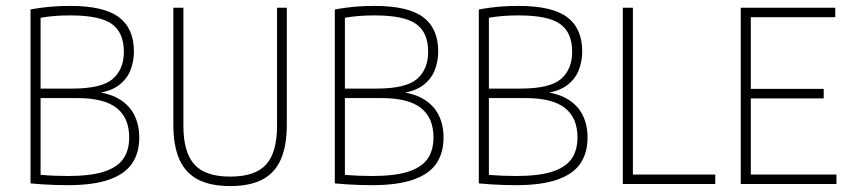

<svg xmlns="http://www.w3.org/2000/svg" viewBox="-20 -621 2861 648"><path d="M208 4Q186 4 165 3.2Q144 2.5 123.5 1.2Q103 0 83 -2V-589Q101.5 -592.5 122.2 -595.2Q143 -598 166.8 -599.5Q190.5 -601 218 -601Q330.5 -601 381.2 -563Q432 -525 432 -447Q432 -414 420.2 -384Q408.5 -354 380.5 -333Q352.5 -312 304 -306V-311Q354 -305 386.2 -284.2Q418.5 -263.5 434.2 -231Q450 -198.5 450 -157Q450 -104 425 -68.2Q400 -32.5 346.5 -14.2Q293 4 208 4ZM209 -27Q284 -27 329.5 -41.2Q375 -55.5 395.5 -84.2Q416 -113 416 -157Q416 -223 373.8 -256.5Q331.5 -290 240 -290H110V-322H223Q323.5 -322 360.8 -354.8Q398 -387.5 398 -446Q398 -511.5 357.2 -540.2Q316.5 -569 218 -569Q187.5 -569 163.2 -567Q139 -565 117 -561V-31Q139 -29 162.5 -28Q186 -27 209 -27Z M757 7Q690.5 7 648 -15.2Q605.5 -37.5 585.2 -83.5Q565 -129.5 565 -201V-595H599V-196Q599 -107.5 635.8 -66.2Q672.5 -25 757 -25Q842 -25 878.5 -66.2Q915 -107.5 915 -196V-595H948V-201Q948 -129.5 928 -83.5Q908 -37.5 865.8 -15.2Q823.5 7 757 7Z M1235 4Q1213 4 1192 3.2Q1171 2.5 1150.5 1.2Q1130 0 1110 -2V-589Q1128.5 -592.5 1149.2 -595.2Q1170 -598 1193.8 -599.5Q1217.5 -601 1245 -601Q1357.5 -601 1408.2 -563Q1459 -525 1459 -447Q1459 -414 1447.2 -384Q1435.5 -354 1407.5 -333Q1379.5 -312 1331 -306V-311Q1381 -305 1413.2 -284.2Q1445.5 -263.5 1461.2 -231Q1477 -198.5 1477 -157Q1477 -104 1452 -68.2Q1427 -32.5 1373.5 -14.2Q1320 4 1235 4ZM1236 -27Q1311 -27 1356.5 -41.2Q1402 -55.5 1422.5 -84.2Q1443 -113 1443 -157Q1443 -223 1400.8 -256.5Q1358.5 -290 1267 -290H1137V-322H1250Q1350.5 -322 1387.8 -354.8Q1425 -387.5 1425 -446Q1425 -511.5 1384.2 -540.2Q1343.5 -569 1245 -569Q1214.5 -569 1190.2 -567Q1166 -565 1144 -561V-31Q1166 -29 1189.5 -28Q1213 -27 1236 -27Z M1721 4Q1699 4 1678 3.2Q1657 2.5 1636.5 1.2Q1616 0 1596 -2V-589Q1614.5 -592.5 1635.2 -595.2Q1656 -598 1679.8 -599.5Q1703.5 -601 1731 -601Q1843.5 -601 1894.2 -563Q1945 -525 1945 -447Q1945 -414 1933.2 -384Q1921.5 -354 1893.5 -333Q1865.5 -312 1817 -306V-311Q1867 -305 1899.2 -284.2Q1931.5 -263.5 1947.2 -231Q1963 -198.5 1963 -157Q1963 -104 1938 -68.2Q1913 -32.5 1859.5 -14.2Q1806 4 1721 4ZM1722 -27Q1797 -27 1842.5 -41.2Q1888 -55.5 1908.5 -84.2Q1929 -113 1929 -157Q1929 -223 1886.8 -256.5Q1844.5 -290 1753 -290H1623V-322H1736Q1836.5 -322 1873.8 -354.8Q1911 -387.5 1911 -446Q1911 -511.5 1870.2 -540.2Q1829.5 -569 1731 -569Q1700.5 -569 1676.2 -567Q1652 -565 1630 -561V-31Q1652 -29 1675.5 -28Q1699 -27 1722 -27Z M2082 0V-595H2116V-32H2394V0Z M2480 0V-595H2799V-563H2514V-32H2803V0ZM2509 -289V-321H2760V-289Z"/></svg>

Font: Encode Sans SC Condensed Thin
Style: Regular
Weight: 100
Width: 3
Designer: Multiple Designers
Foundry: Impallari Type
Version: Version 3.002